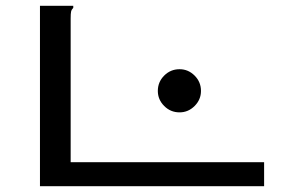

<svg xmlns="http://www.w3.org/2000/svg" viewBox="-20 -643 1040 663"><path d="M118 -623H233V-616Q227 -610 225.5 -603Q224 -596 224 -579V-83H892V0H118ZM600 -255Q569 -255 547 -277Q525 -299 525 -329Q525 -360 547 -382Q569 -404 600 -404Q630 -404 652 -382Q674 -360 674 -329Q674 -299 652 -277Q630 -255 600 -255Z"/></svg>

Font: Inconsolata UltraExpanded Medium
Style: Regular
Weight: 500
Width: 9
Monospace: yes
Designer: Raph Levien, Cyreal, Brenton Simpson
Foundry: Raph Levien, Cyreal, Google
Version: Version 3.001; ttfautohint (v1.8.2.53-6de2)